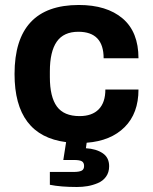

<svg xmlns="http://www.w3.org/2000/svg" viewBox="-20 -559 613 767"><path d="M287.1 188Q222.7 188 179.2 179.2V127.9H273.9Q295.4 127.9 305.7 123Q315.9 118.2 315.9 104Q315.9 90.8 307.1 85.4Q298.3 80.1 275.9 80.1H232.9L244.1 8.8Q38.1 -17.6 38.1 -263.2Q38.1 -539.1 294.9 -539.1Q406.2 -539.1 469.7 -485.4Q533.2 -431.6 533.2 -326.2H394Q394 -432.1 293 -432.1Q234.4 -432.1 206.8 -392.6Q179.2 -353 179.2 -273.9V-251Q179.2 -171.9 207.3 -133.5Q235.4 -95.2 297.9 -95.2Q347.7 -95.2 374.3 -122.3Q400.9 -149.4 400.9 -201.2H533.2Q533.2 -106.4 478 -51.3Q422.9 3.9 326.2 11.2L323.2 33.2Q364.3 35.6 390.1 53Q416 70.3 416 105Q416 129.4 403.6 146.7Q391.1 164.1 370.4 172.6Q349.6 181.2 329.3 184.6Q309.1 188 287.1 188Z"/></svg>

Font: Archivo
Style: Bold
Weight: 700
Designer: Hector Gatti
Foundry: Omnibus-Type
Version: Version 2.001